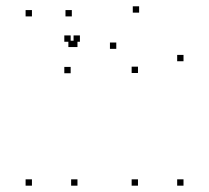

<svg xmlns="http://www.w3.org/2000/svg" viewBox="-20 -576 660 606"><path d="M215.8 -427.5V-447.5H195.8V-427.5ZM206.7 -524.2V-544.2H186.7V-524.2ZM80.8 -524.2V-544.2H60.8V-524.2ZM80.8 10V-10H60.8V10ZM224.5 10V-10H204.5V10ZM224.5 -427.5V-447.5H204.5V-427.5ZM559.2 -382.7V-402.7H539.2V-382.7ZM419.1 -536.1V-556.1H399.1V-536.1ZM232.2 -444.2V-464.2H212.2V-444.2ZM203 -444.2V-464.2H183V-444.2ZM203 -344.8V-364.8H183V-344.8ZM347 -421.8V-441.8H327V-421.8ZM415.5 -345.6V-365.6H395.5V-345.6ZM415.5 10V-10H395.5V10ZM559.2 10V-10H539.2V10Z"/></svg>

Font: Monaspace Neon Dots Var
Style: Regular
Weight: 400
Designer: Riley Cran and the Lettermatic Team
Version: Version 1.100 (Monaspace Neon Dots)